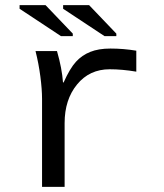

<svg xmlns="http://www.w3.org/2000/svg" viewBox="-20 -727 640 747"><path d="M510.3 -448.2Q455.6 -457.5 406.7 -457.5Q328.1 -457.5 279.8 -398.4Q231.4 -339.4 231.4 -248V0H143.6V-342.3Q143.6 -379.4 137 -429.7Q130.4 -480 118.2 -528.3H201.7Q221.2 -460.9 225.1 -406.2H227.5Q252 -460.9 275.4 -486.6Q298.8 -512.2 331.1 -525.1Q363.3 -538.1 409.7 -538.1Q460.4 -538.1 510.3 -529.8ZM386.7 -586.4 225.6 -692.9V-707H326.7L432.6 -596.2V-586.4ZM217.3 -586.4 56.2 -692.9V-707H157.2L263.2 -596.2V-586.4Z"/></svg>

Font: Courier New
Style: Regular
Weight: 400
Designer: Steve Matteson
Foundry: Ascender Corporation
Version: Version 2.00.3